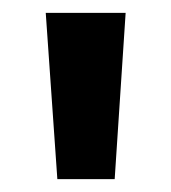

<svg xmlns="http://www.w3.org/2000/svg" viewBox="-20 -734 265 298"><path d="M69 -456H158L175 -714H51Z"/></svg>

Font: Noto Sans Khmer ExtraCondensed SemiBold
Style: Regular
Weight: 600
Width: 2
Designer: Danh Hong and the Monotype Design Team
Foundry: Monotype Imaging Inc.
Version: Version 2.004